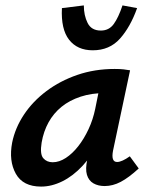

<svg xmlns="http://www.w3.org/2000/svg" viewBox="-20 -681 554 710"><path d="M132 9Q65 9 38.5 -38.5Q12 -86 25 -154Q36 -208 68.5 -257Q101 -306 151.5 -344Q202 -382 266 -404Q330 -426 404 -426Q424 -426 437 -424.5Q450 -423 461 -421L398 -124Q390 -82 413 -82Q422 -82 434 -87.5Q446 -93 460 -103L493 -58Q456 -24 426.5 -8.5Q397 7 367 7Q343 7 325.5 -3Q308 -13 301.5 -34.5Q295 -56 303 -92L336 -243L390 -277Q375 -211 347.5 -158Q320 -105 285 -67.5Q250 -30 210.5 -10.5Q171 9 132 9ZM175 -81Q199 -81 223.5 -97Q248 -113 269.5 -140.5Q291 -168 307.5 -203.5Q324 -239 332 -278L352 -377L407 -334Q398 -336 389 -336.5Q380 -337 371 -337Q319 -337 278 -323.5Q237 -310 207.5 -286Q178 -262 159.5 -228.5Q141 -195 134 -154Q127 -111 140 -96Q153 -81 175 -81ZM323 -495Q266 -495 235.5 -534Q205 -573 209 -651L290 -661Q290 -624 304 -596Q318 -568 353 -568Q383 -568 400.5 -592Q418 -616 433 -661L487 -651Q462 -581 423.5 -538Q385 -495 323 -495Z"/></svg>

Font: Ysabeau Infant
Style: Bold Italic
Weight: 700
Italic angle: -12°
Designer: Christian Thalmann (Catharsis Fonts)
Version: Version 2.001;gftools[0.9.30]; featfreeze: ss01,ss02,lnum